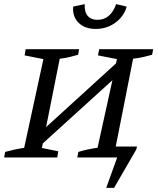

<svg xmlns="http://www.w3.org/2000/svg" viewBox="-26 -762 765 929"><path d="M-6 0 -1 -27Q25 -34 45.5 -38.5Q66 -43 91 -47L184 -476L93 -494L98 -524H357L352 -497Q333 -492 312.5 -486.5Q292 -481 263 -478L197 -147L535 -455L540 -476L448 -494L454 -524H715L710 -497Q691 -492 669 -486.5Q647 -481 618 -478L534 -53H637L633 -38L526 147H488L541 0H348L353 -27Q376 -34 399.5 -39Q423 -44 446 -47L518 -374L181 -68L177 -46L256 -30L251 0ZM437 -622Q384 -622 354 -652Q324 -682 328 -730L384 -742Q382 -704 398.5 -685Q415 -666 445 -666Q509 -666 536 -742L587 -730Q574 -683 532.5 -652.5Q491 -622 437 -622Z"/></svg>

Font: Piazzolla SC
Style: Italic
Weight: 400
Italic angle: -11.3°
Designer: Juan Pablo del Peral
Foundry: Huerta Tipografica
Version: Version 1.330